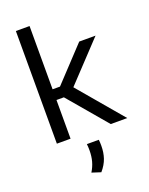

<svg xmlns="http://www.w3.org/2000/svg" viewBox="-164 -745 822 1061"><g transform="rotate(-20 247.0 -214.5)"><path d="M383 0 190 -227.5H138.5V-290.5H190L375 -488H471L249.5 -252.5V-272L480 0ZM66 0V-662.5H146.5V0ZM291 59Q292 65.5 292.5 74.8Q293 84 293 94.5Q293 134 281.8 167.2Q270.5 200.5 243 232.5L190.5 215.5Q207 189 215 160Q223 131 223 95Q223 85.5 222.5 76.8Q222 68 221 59Z"/></g></svg>

Font: Anek Latin
Style: Regular
Weight: 400
Designer: Yesha Goshar
Foundry: Ek Type
Version: Version 1.003